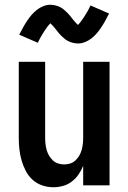

<svg xmlns="http://www.w3.org/2000/svg" viewBox="-20 -780 540 808"><path d="M204 8Q180 8 157 0Q134 -8 116.5 -24Q99 -40 88 -61.5Q77 -83 70.5 -106Q64 -129 61.5 -152.5Q59 -176 59 -200V-520H170V-200Q170 -187 171.5 -174Q173 -161 176.5 -148.5Q180 -136 186.5 -125Q193 -114 202.5 -105Q212 -96 224.5 -92Q237 -88 250 -88Q263 -88 275.5 -92Q288 -96 297.5 -105Q307 -114 313.5 -125Q320 -136 323.5 -148.5Q327 -161 328.5 -174Q330 -187 330 -200V-520H441V0H330V-82Q322 -62 310 -45Q298 -28 281.5 -15.5Q265 -3 245 2.5Q225 8 204 8ZM308 -597Q302 -597 296.5 -598Q291 -599 286 -600Q281 -601 276 -603Q271 -605 266 -607.5Q261 -610 257.5 -612.5Q254 -615 249.5 -619Q245 -623 240.5 -627Q236 -631 232.5 -635Q229 -639 226 -642.5Q223 -646 220 -650Q217 -654 213 -659Q209 -664 205 -668.5Q201 -673 198.5 -675.5Q196 -678 192 -682Q190 -680 186.5 -676Q183 -672 181 -669.5Q179 -667 177 -664Q175 -661 172.5 -657.5Q170 -654 167.5 -650.5Q165 -647 162.5 -642.5Q160 -638 157 -633.5Q154 -629 151 -623.5Q148 -618 145 -612Q142 -606 139 -600L61 -634Q70 -652 78.5 -667Q87 -682 95.5 -694.5Q104 -707 113 -717.5Q122 -728 134.5 -738Q147 -748 162 -754Q177 -760 192 -760Q198 -760 203.5 -759Q209 -758 214 -757Q219 -756 224 -754Q229 -752 234 -749.5Q239 -747 242.5 -744.5Q246 -742 250.5 -738Q255 -734 259.5 -730Q264 -726 267.5 -722Q271 -718 274 -714.5Q277 -711 280 -707Q283 -703 287 -698Q291 -693 295 -688.5Q299 -684 301.5 -681.5Q304 -679 308 -675Q310 -677 313.5 -681Q317 -685 319 -687.5Q321 -690 323 -693Q325 -696 327.5 -699.5Q330 -703 332.5 -706.5Q335 -710 337.5 -714.5Q340 -719 343 -723.5Q346 -728 349 -733.5Q352 -739 355 -745Q358 -751 361 -757L439 -723Q430 -705 421.5 -690Q413 -675 404.5 -662.5Q396 -650 387 -639.5Q378 -629 365.5 -619Q353 -609 338 -603Q323 -597 308 -597Z"/></svg>

Font: Iosevka SS08 Regular
Style: Bold
Weight: 700
Monospace: yes
Designer: Belleve Invis
Foundry: Belleve Invis
Version: Version 16.3.4; ttfautohint (v1.8.4)